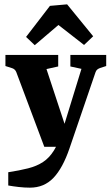

<svg xmlns="http://www.w3.org/2000/svg" viewBox="-20 -676 512 884"><path d="M18 117Q70 109 109.5 99Q149 89 178 70Q207 51 228.5 16.5Q250 -18 267 -73L355 -359L304 -370V-423H469V-372L441 -363Q433 -360 428 -356Q423 -352 420 -344L300 7Q269 98 226 143Q183 188 118 188Q93 188 66.5 185Q40 182 18 178ZM263 0H184L55 -344Q49 -359 33 -363L5 -372V-423H248V-370L194 -358L293 -58ZM100 -506 210 -649 289 -656 409 -509 367 -469 249 -561 140 -468Z"/></svg>

Font: Yrsa
Style: Regular
Weight: 400
Designer: Anna Giedrys (Yrsa+Rasa design), David Brezina (Yrsa art-direction, Rasa art-direction, design)
Foundry: Rosetta Type Foundry
Version: Version 2.004